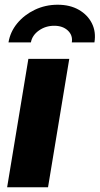

<svg xmlns="http://www.w3.org/2000/svg" viewBox="-20 -796 423 816"><path d="M10.3 0 100.6 -545.9H274.4L184.1 0ZM225.1 -775.9Q277.3 -775.9 314.9 -754.4Q352.5 -732.9 370.6 -696.8Q388.7 -660.6 381.3 -615.7H285.2Q290 -646 268.3 -666.3Q246.6 -686.5 210.4 -686.5Q173.8 -686.5 145.3 -666.3Q116.7 -646 111.3 -615.7H16.1Q23.4 -660.6 53.2 -696.8Q83 -732.9 127.9 -754.4Q172.9 -775.9 225.1 -775.9Z"/></svg>

Font: Inter Extra Bold
Style: Italic
Weight: 800
Italic angle: -9.39999°
Designer: Rasmus Andersson
Foundry: rsms
Version: Version 4.000;git-3c8e0fc